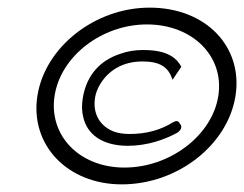

<svg xmlns="http://www.w3.org/2000/svg" viewBox="-20 -482 640 503"><path d="M198 -176C207 -132 246 -100 315 -100C365 -100 411 -116 444 -134C453 -140 458 -148 453 -156H452V-157C447 -166 443 -167 432 -161C402 -142 364 -131 320 -131C304 -131 291 -133 279 -137C244 -150 222 -182 229 -226C231 -240 237 -253 244 -264C265 -297 301 -321 353 -321C397 -321 421 -308 432 -273L455 -307C436 -344 394 -351 355 -351C334 -351 314 -348 295 -341C243 -324 207 -286 197 -226C194 -208 194 -191 198 -176ZM365 -418C484 -418 568 -335 552 -231C536 -127 425 -43 306 -43C188 -43 107 -127 123 -231C139 -335 247 -418 365 -418ZM299 1C446 1 577 -103 597 -231C617 -359 520 -462 372 -462C229 -462 98 -359 78 -231C58 -103 156 1 299 1ZM444 -134Z"/></svg>

Font: Charger Pro
Style: LitExtObl
Weight: 300
Designer: Jasper
Foundry: Cannot Into Space Fonts
Version: Version 1.09